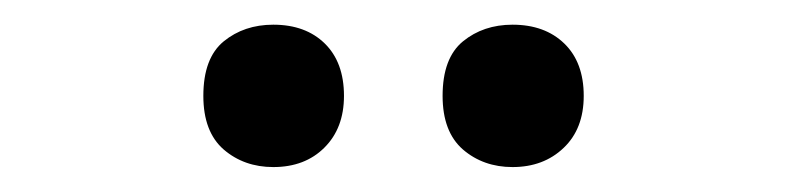

<svg xmlns="http://www.w3.org/2000/svg" viewBox="-20 -760 632 154"><path d="M143.1 -683.1Q143.1 -713.4 159.4 -726.8Q175.8 -740.2 199.2 -740.2Q225.1 -740.2 240.5 -725.1Q255.9 -710 255.9 -683.1Q255.9 -657.2 240.2 -641.6Q224.6 -626 199.2 -626Q175.8 -626 159.4 -640.1Q143.1 -654.3 143.1 -683.1ZM335 -683.1Q335 -713.4 351.3 -726.8Q367.7 -740.2 391.1 -740.2Q417 -740.2 432.6 -725.1Q448.2 -710 448.2 -683.1Q448.2 -656.7 432.1 -641.4Q416 -626 391.1 -626Q367.7 -626 351.3 -640.1Q335 -654.3 335 -683.1Z"/></svg>

Font: Open Sans Semibold
Style: Regular
Weight: 600
Foundry: Ascender Corporation
Version: Version 1.10; ttfautohint (v1.5.65-e2d9)